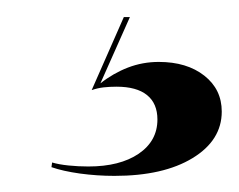

<svg xmlns="http://www.w3.org/2000/svg" viewBox="-20 -14 287 231"><path d="M117.7 197.6Q96.8 197.6 76.2 194.8Q55.6 191.9 41.9 187.1L42.7 181.5Q50.8 183.9 62.5 185.1Q74.2 186.3 86.3 186.3Q124.2 186.3 146.8 171Q169.4 155.6 169.4 129.8Q169.4 110.5 156.9 100.4Q144.4 90.3 120.2 90.3Q112.1 90.3 104.8 91.1Q97.6 91.9 90.3 94.4L129 6.5H136.3L100.8 86.3Q116.1 74.2 133.9 67.3Q151.6 60.5 171 60.5Q204.8 60.5 225.8 77Q246.8 93.5 246.8 120.2Q246.8 154.8 211.7 176.2Q176.6 197.6 117.7 197.6Z"/></svg>

Font: Playfair 144pt SemiExpanded SemiBold
Style: Regular
Weight: 600
Width: 6
Designer: Claus Eggers Sørensen
Foundry: Claus Eggers Sørensen
Version: Version 2.203